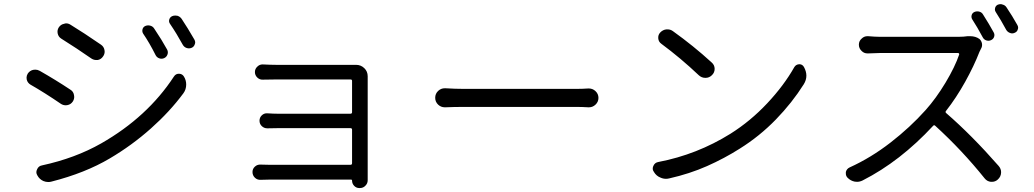

<svg xmlns="http://www.w3.org/2000/svg" viewBox="-20 -861 5040 936"><path d="M677.7 -697.3Q671.9 -707 674.8 -718.3Q677.7 -729.5 688.5 -734.4Q700.2 -739.3 712.9 -735.8Q725.6 -732.4 732.4 -720.7Q768.6 -667 794.9 -619.1Q800.8 -607.4 796.4 -595.2Q792 -583 780.3 -577.6Q768.6 -572.3 756.3 -576.7Q744.1 -581.1 738.3 -592.8Q709 -651.4 677.7 -697.3ZM808.6 -745.1Q801.8 -754.9 805.2 -766.1Q808.6 -777.3 819.3 -782.2Q826.2 -785.2 834 -785.2Q838.9 -785.2 844.7 -784.2Q857.4 -780.3 865.2 -769.5Q894.5 -725.6 927.7 -668Q931.6 -661.1 931.6 -654.3Q931.6 -650.4 929.7 -645.5Q925.8 -632.8 914.1 -627.9Q902.3 -623 890.1 -627Q877.9 -630.9 871.1 -642.6Q841.8 -696.3 808.6 -745.1ZM278.3 -672.9Q264.6 -681.6 261.2 -697.8Q257.8 -713.9 266.6 -727.5Q276.4 -742.2 293 -745.1Q297.9 -747.1 302.7 -747.1Q313.5 -747.1 324.2 -740.2Q389.6 -700.2 471.7 -643.6Q486.3 -633.8 489.3 -617.2Q490.2 -613.3 490.2 -609.4Q490.2 -596.7 482.4 -585.9Q472.7 -571.3 456.1 -568.4Q452.1 -568.4 449.2 -568.4Q436.5 -568.4 424.8 -576.2Q356.4 -624 278.3 -672.9ZM230.5 24.4Q222.7 26.4 215.8 26.4Q203.1 26.4 191.4 21.5Q171.9 12.7 162.1 -5.9Q157.2 -13.7 157.2 -21.5Q157.2 -28.3 161.1 -36.1Q168 -51.8 184.6 -54.7Q346.7 -89.8 473.6 -162.1Q699.2 -291 828.1 -488.3Q836.9 -502 853 -501.5Q869.1 -501 877 -487.3Q887.7 -469.7 887.7 -449.2Q887.7 -424.8 874 -406.2Q807.6 -316.4 715.3 -234.4Q623 -152.3 515.6 -88.9Q395.5 -17.6 230.5 24.4ZM128.9 -448.2Q114.3 -457 110.4 -472.7Q109.4 -477.5 109.4 -482.4Q109.4 -492.2 115.2 -502Q125 -516.6 141.6 -520.5Q147.5 -521.5 152.3 -521.5Q163.1 -521.5 173.8 -515.6Q251 -471.7 323.2 -423.8Q337.9 -415 340.8 -397.5Q341.8 -393.6 341.8 -388.7Q341.8 -377 335 -366.2Q325.2 -351.6 308.6 -348.6Q304.7 -347.7 300.8 -347.7Q288.1 -347.7 277.3 -354.5Q197.3 -409.2 128.9 -448.2Z M1772.5 17.6Q1772.5 33.2 1761.7 43.9Q1751 55.7 1734.4 55.7H1731.4Q1716.8 55.7 1706.5 44.9Q1696.3 34.2 1696.3 19.5Q1696.3 14.6 1691.4 14.6H1293Q1274.4 14.6 1251 15.6Q1234.4 16.6 1222.7 5.4Q1210.9 -5.9 1210.9 -22.5Q1210.9 -38.1 1222.7 -48.8Q1234.4 -59.6 1251 -58.6Q1272.5 -57.6 1293 -57.6H1688.5Q1696.3 -57.6 1696.3 -65.4V-228.5Q1696.3 -236.3 1688.5 -236.3H1335Q1309.6 -236.3 1283.2 -235.4Q1267.6 -235.4 1256.3 -246.1Q1245.1 -256.8 1245.1 -272.5Q1245.1 -288.1 1256.3 -298.8Q1267.6 -309.6 1283.2 -308.6Q1312.5 -306.6 1334 -306.6H1688.5Q1696.3 -306.6 1696.3 -314.5V-466.8Q1696.3 -473.6 1688.5 -473.6H1325.2Q1303.7 -473.6 1261.7 -472.7Q1246.1 -471.7 1234.4 -482.9Q1222.7 -494.1 1222.7 -509.8Q1222.7 -525.4 1234.4 -536.1Q1245.1 -546.9 1259.8 -546.9Q1260.7 -546.9 1261.7 -546.9Q1299.8 -544.9 1325.2 -544.9H1711.9Q1713.9 -544.9 1715.8 -544.9Q1715.8 -544.9 1715.8 -544.9Q1739.3 -544.9 1755.9 -528.8Q1772.5 -512.7 1772.5 -489.3V2Z M2151.4 -337.9Q2149.4 -337.9 2148.4 -337.9Q2129.9 -337.9 2116.2 -350.6Q2101.6 -364.3 2101.6 -384.3Q2101.6 -404.3 2116.2 -418Q2129.9 -430.7 2148.4 -430.7Q2149.4 -430.7 2151.4 -430.7Q2199.2 -427.7 2241.2 -427.7H2789.1Q2819.3 -427.7 2847.7 -429.7Q2849.6 -429.7 2850.6 -429.7Q2869.1 -429.7 2882.8 -417Q2897.5 -403.3 2897.5 -383.8Q2897.5 -364.3 2882.8 -350.6Q2869.1 -337.9 2851.6 -337.9Q2849.6 -337.9 2847.7 -337.9Q2816.4 -339.8 2790 -339.8H2241.2Q2193.4 -339.8 2151.4 -337.9Z M3204.1 -647.5Q3190.4 -657.2 3189 -673.8Q3187.5 -690.4 3198.2 -702.1Q3210.9 -715.8 3228.5 -717.8Q3231.4 -717.8 3234.4 -717.8Q3249 -717.8 3260.7 -709Q3360.4 -637.7 3449.2 -556.6Q3463.9 -543.9 3463.9 -525.4Q3463.9 -506.8 3450.2 -494.1Q3437.5 -481.4 3418.9 -481.4Q3400.4 -481.4 3386.7 -494.1Q3297.9 -578.1 3204.1 -647.5ZM3242.2 8.8Q3234.4 10.7 3226.6 10.7Q3212.9 10.7 3200.2 4.9Q3179.7 -2.9 3168 -22.5Q3162.1 -30.3 3162.1 -39.1Q3162.1 -45.9 3165 -51.8Q3171.9 -68.4 3189.5 -71.3Q3377.9 -107.4 3541 -209Q3638.7 -270.5 3720.2 -357.4Q3801.8 -444.3 3852.5 -534.2Q3860.4 -546.9 3876 -547.9Q3876 -547.9 3877 -547.9Q3891.6 -547.9 3899.4 -534.2Q3911.1 -512.7 3911.1 -492.2Q3911.1 -470.7 3898.4 -450.2Q3841.8 -360.4 3762.7 -278.8Q3683.6 -197.3 3586.9 -136.7Q3511.7 -88.9 3426.8 -51.3Q3341.8 -13.7 3242.2 8.8Z M4824.2 -703.1Q4830.1 -692.4 4826.2 -681.2Q4822.3 -669.9 4810.5 -665Q4799.8 -660.2 4788.1 -664.1Q4776.4 -668 4770.5 -679.7Q4745.1 -727.5 4719.7 -766.6Q4713.9 -776.4 4716.8 -787.1Q4719.7 -797.9 4730.5 -802.7Q4742.2 -807.6 4754.4 -804.2Q4766.6 -800.8 4772.5 -790Q4801.8 -744.1 4824.2 -703.1ZM4697.3 -684.6Q4704.1 -684.6 4709 -684.6Q4736.3 -684.6 4754.9 -670.9Q4764.6 -662.1 4767.1 -648.9Q4769.5 -635.7 4762.7 -624Q4757.8 -614.3 4754.9 -608.4Q4728.5 -540 4685.1 -461.9Q4641.6 -383.8 4591.8 -320.3Q4586.9 -314.5 4592.8 -309.6Q4717.8 -201.2 4848.6 -51.8Q4860.4 -38.1 4860.4 -21.5Q4860.4 0 4843.8 14.6Q4832 25.4 4815.4 25.4Q4813.5 25.4 4810.5 25.4Q4792 23.4 4780.3 8.8Q4669.9 -128.9 4539.1 -248Q4534.2 -252.9 4529.3 -248Q4368.2 -74.2 4185.5 18.6Q4171.9 25.4 4158.2 25.4Q4152.3 25.4 4146.5 24.4Q4127 20.5 4112.3 5.9Q4103.5 -2.9 4103.5 -14.6Q4103.5 -18.6 4103.5 -22.5Q4107.4 -38.1 4122.1 -44.9Q4225.6 -91.8 4321.3 -166Q4417 -240.2 4492.2 -324.2Q4543 -380.9 4589.4 -458Q4635.7 -535.2 4656.2 -595.7Q4656.2 -598.6 4654.8 -600.6Q4653.3 -602.5 4650.4 -602.5H4267.6Q4246.1 -602.5 4211.9 -600.6Q4210.9 -600.6 4209 -600.6Q4192.4 -600.6 4180.7 -612.3Q4167 -625 4167 -643.1Q4167 -661.1 4180.7 -672.9Q4192.4 -684.6 4209 -684.6Q4210 -684.6 4211.9 -684.6Q4247.1 -681.6 4267.6 -681.6H4654.3Q4677.7 -681.6 4697.3 -684.6ZM4834 -802.7Q4830.1 -808.6 4830.1 -815.4Q4830.1 -819.3 4831.1 -822.3Q4834 -833 4843.8 -837.9Q4850.6 -840.8 4858.4 -840.8Q4862.3 -840.8 4867.2 -838.9Q4879.9 -835.9 4886.7 -825.2Q4915 -783.2 4939.5 -739.3Q4943.4 -732.4 4943.4 -726.6Q4943.4 -721.7 4941.4 -716.8Q4938.5 -706.1 4926.8 -701.2Q4920.9 -698.2 4914.1 -698.2Q4909.2 -698.2 4904.3 -700.2Q4892.6 -704.1 4885.7 -714.8Q4859.4 -763.7 4834 -802.7Z"/></svg>

Font: Gen Jyuu Gothic Regular
Style: Regular
Weight: 400
Designer: [Source Han Sans]
Ryoko NISHIZUKA  (kana & ideographs); Paul D. Hunt (Latin, Greek & Cyrillic); Wenlong ZHANG  (bopomofo
Version: Version 1.002.20150607